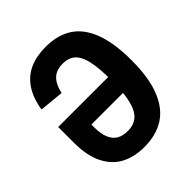

<svg xmlns="http://www.w3.org/2000/svg" viewBox="-204 -879 1028 1028"><g transform="rotate(-45 310.0 -365.0)"><path d="M502.7 -274.4H147.3L184.5 -309.1V-253.1Q184.5 -202.1 198.5 -170.8Q212.4 -139.4 237.4 -125.5Q262.3 -111.7 297.5 -111.7Q343.3 -111.7 372 -136.2Q400.6 -160.8 414.4 -216.6Q428.2 -272.3 428.2 -366.6Q428.2 -458.8 416.2 -512.3Q404.1 -565.9 377.4 -589.9Q350.8 -613.8 305.8 -613.8Q275.2 -613.8 253 -603.2Q230.7 -592.5 215.2 -568.8Q199.8 -545.2 191.1 -506.6L52.8 -520.1Q65.1 -597.8 99 -647.1Q132.9 -696.3 184.6 -719.1Q236.3 -741.9 304.9 -741.9Q394.4 -741.9 455.5 -702.7Q516.5 -663.5 548.4 -579.9Q580.2 -496.2 580.2 -364.9Q580.2 -234.2 547 -150.6Q513.8 -67 451.6 -27.6Q389.3 11.8 299.3 11.8Q227.5 11.8 171.6 -16.2Q115.7 -44.2 82.5 -107.8Q49.4 -171.4 49.4 -272.8V-390.7H502.7Z"/></g></svg>

Font: Monaspace Neon Var
Style: Regular
Weight: 400
Designer: Riley Cran and the Lettermatic Team
Version: Version 1.000 (Monaspace Neon Var)